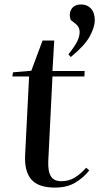

<svg xmlns="http://www.w3.org/2000/svg" viewBox="-20 -837 450 871"><path d="M39 -509 122 -516 173 -653H226L218 -515H364L363 -490H218L199 -107Q197 -59 211 -37Q225 -15 258 -15Q292 -15 318.5 -31Q345 -47 371 -76L385 -64Q359 -31 321.5 -8.5Q284 14 229 14Q154 14 122 -23Q90 -60 94 -135L112 -490H36ZM301.4 -578.4 290.4 -590.4Q320.4 -628.3 330.8 -650.2Q341.3 -672.1 341.3 -692.1Q341.3 -713 325.3 -727L300.4 -746.9Q291.4 -775.8 304.4 -796.3Q317.4 -816.7 348.3 -816.7Q376.2 -816.7 393.1 -797.8Q410.1 -778.8 410.1 -742.9Q409.1 -713 387.2 -672.1Q365.2 -631.3 301.4 -578.4Z"/></svg>

Font: Literata 72pt Medium
Style: Italic
Weight: 500
Italic angle: -2°
Designer: Latin by Veronika Burian and Jose Scaglione. Greek by Irene Vlachou. Cyrillic by Vera Evstafieva
Foundry: TypeTogether
Version: Version 3.002